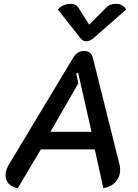

<svg xmlns="http://www.w3.org/2000/svg" viewBox="-20 -976 722 1005"><path d="M9 -59Q9 -86 28 -117L363 -674Q383 -709 421 -709Q457 -709 466 -674L605 -117Q609 -104 609 -88Q609 -51 585 -24Q561 3 521 9L476 -194H194L73 9Q43 4 26 -14Q9 -32 9 -59ZM459 -286 389 -595 379 -591 390 -540 244 -286ZM538 -938Q556 -956 587 -956Q604 -956 619 -948Q634 -940 640 -926L468 -775Q449 -760 432 -760Q414 -760 402 -775L283 -926Q294 -940 312 -948Q330 -956 348 -956Q377 -956 389 -938L447 -847Z"/></svg>

Font: K2D Medium
Style: Italic
Weight: 500
Italic angle: -10°
Designer: Katatrad Aksorn Co.,Ltd.
Foundry: Cadson Demak Co.,Ltd.
Version: Version 1.000; ttfautohint (v1.6)